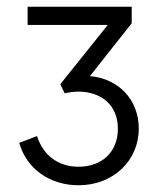

<svg xmlns="http://www.w3.org/2000/svg" viewBox="-20 -765 473 570"><path d="M213 -215C317 -215 392 -289 392 -383C392 -471 330 -532 247 -539L371 -696V-745H62V-691H300L159 -515L172 -488C184 -491 200 -493 213 -493C279 -493 330 -454 330 -383C330 -313 282 -270 213 -270C153 -270 108 -304 90 -361L37 -341C59 -263 129 -215 213 -215Z"/></svg>

Font: Mluvka Light
Style: Regular
Weight: 300
Designer: Modified by Jiří Krblich, Original typeface by Gumpita Rahayu
Foundry: Gumpita Rahayu & Jiří Krblich
Version: Version 2.000;Glyphs 3.1.1 (3134)